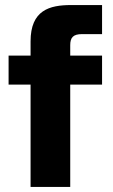

<svg xmlns="http://www.w3.org/2000/svg" viewBox="-20 -740 448 760"><path d="M101 -576V-520H14V-405H101V0H258V-405H384V-520H258V-561C258 -591 269 -605 305 -605H384V-720H262C176 -720 101 -700 101 -576Z"/></svg>

Font: Aspekta 750
Style: Regular
Weight: 750
Designer: Ivo Dolenc
Version: Version 2.000